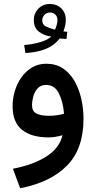

<svg xmlns="http://www.w3.org/2000/svg" viewBox="-20 -707 495 990"><path d="M322.8 -505.9Q313 -506.3 305.4 -507.1Q297.9 -507.8 287.6 -508.8Q237.8 -440.4 111.3 -433.6L104.5 -474.6Q152.3 -479 189.2 -490.2Q226.1 -501.5 244.1 -518.6Q210.9 -522 182.6 -542.2Q154.3 -562.5 154.3 -604.5Q154.3 -637.7 177.7 -662.1Q201.2 -686.5 236.8 -686.5Q272.5 -686.5 295.9 -663.8Q319.3 -641.1 319.3 -604Q319.3 -589.8 315.9 -575Q312.5 -560.1 307.1 -544.9Q315.9 -543.5 327.1 -543ZM263.7 -554.2Q269 -565.9 272.7 -579.3Q276.4 -592.8 276.4 -603.5Q276.4 -621.1 265.4 -631.8Q254.4 -642.6 238.8 -642.6Q220.7 -642.6 209.2 -630.1Q197.8 -617.7 197.8 -602.5Q197.8 -579.1 217.8 -569.8Q237.8 -560.5 263.7 -554.2ZM410.6 -94.2Q410.6 60.1 325.7 146.7Q240.7 233.4 84 263.7L46.4 163.1Q153.3 142.6 220.5 98.9Q287.6 55.2 302.2 -9.8Q286.1 -4.9 266.8 -1.7Q247.6 1.5 231.9 1.5Q142.1 1.5 93.5 -37.6Q44.9 -76.7 44.9 -160.6Q44.9 -198.2 56.2 -236.6Q67.4 -274.9 89.6 -306.9Q111.8 -338.9 144.3 -358.6Q176.8 -378.4 218.8 -378.4Q268.1 -378.4 304.2 -354.5Q340.3 -330.6 363.8 -289.8Q387.2 -249 398.9 -198.5Q410.6 -147.9 410.6 -94.2ZM232.4 -109.9Q253.4 -109.9 273.4 -112.8Q293.5 -115.7 310.1 -120.6Q305.2 -183.1 283.4 -226.1Q261.7 -269 217.8 -269Q189.5 -269 173.6 -251Q157.7 -232.9 151.4 -208.5Q145 -184.1 145 -165Q145 -133.3 168 -121.6Q190.9 -109.9 232.4 -109.9Z"/></svg>

Font: Vazirmatn FD NL Medium
Style: Regular
Weight: 500
Designer: Saber Rastikerdar
Foundry: Saber Rastikerdar
Version: Version 33.003